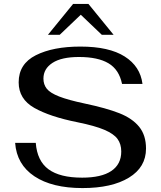

<svg xmlns="http://www.w3.org/2000/svg" viewBox="-20 -947 821 977"><path d="M57 -220H162Q169 -128 227 -85.5Q285 -43 398 -43Q496 -43 546.5 -77Q597 -111 597 -176Q597 -214 578 -240Q559 -266 511 -286.5Q463 -307 374 -325Q234 -353 154.5 -398Q75 -443 75 -528Q75 -622 162.5 -666Q250 -710 389 -710Q535 -710 614.5 -659.5Q694 -609 705 -520H601Q586 -593 532 -625Q478 -657 382 -657Q293 -657 247 -627Q201 -597 201 -547Q201 -517 218 -495.5Q235 -474 281 -456Q327 -438 412 -420Q521 -397 587 -371Q653 -345 688 -302Q723 -259 723 -191Q723 -96 636 -43Q549 10 400 10Q245 10 155 -50Q65 -110 57 -220ZM352 -927H430L558 -770H498L391 -872L284 -770H224Z"/></svg>

Font: Fahkwang Medium
Style: Regular
Weight: 500
Version: Version 1.000; ttfautohint (v1.6)